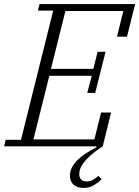

<svg xmlns="http://www.w3.org/2000/svg" viewBox="-35 -718 683 942"><path d="M375 204Q345 204 326.5 188.5Q308 173 308 144Q308 122 318.5 102.5Q329 83 346.5 66Q364 49 387.5 34Q411 19 438 5L437 0H-15L-7 -32H68L226 -666H151L159 -698H628L588 -538H539L570 -664H286L215 -380H423L444 -464H483L432 -262H393L415 -346H207L129 -34H428L461 -166H510L469 0Q447 14 426 30.5Q405 47 389 64Q373 81 363.5 99Q354 117 354 135Q354 154 363.5 163Q373 172 390 172Q409 172 422 164Q435 156 448 145L464 161Q448 177 426 190.5Q404 204 375 204Z"/></svg>

Font: IBM Plex Serif Light
Style: Italic
Weight: 300
Italic angle: -14°
Designer: Mike Abbink, Paul van der Laan, Pieter van Rosmalen
Foundry: Bold Monday
Version: Version 3.001